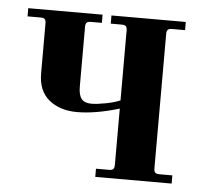

<svg xmlns="http://www.w3.org/2000/svg" viewBox="-41 -518 605 561"><g transform="rotate(5 261.0 -237.0)"><path d="M20 -450V-474H238V-450H206Q197 -450 193.5 -446.5Q190 -443 190 -434V-259Q190 -234 199 -223Q208 -212 228 -212Q244 -212 270 -217Q296 -222 312 -229V-434Q312 -443 308.5 -446.5Q305 -450 296 -450H264V-474H482V-450H444Q435 -450 431.5 -446.5Q428 -443 428 -434V-40Q428 -31 431.5 -27.5Q435 -24 444 -24H482V0H258V-24H296Q305 -24 308.5 -27.5Q312 -31 312 -40V-205Q242 -184 188 -184Q138 -184 106 -210Q74 -236 74 -288V-434Q74 -443 70.5 -446.5Q67 -450 58 -450Z"/></g></svg>

Font: Old Standard TT
Style: Bold
Weight: 700
Designer: Alexey Kryukov <alexios@thessalonica.org.ru>
Version: Version 2.2